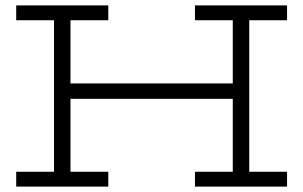

<svg xmlns="http://www.w3.org/2000/svg" viewBox="-20 -691 1123 711"><path d="M40 -616H180V-55H40V0H381V-55H241V-325H842V-55H702V0H1043V-55H903V-616H1043V-671H702V-616H842V-382H241V-616H381V-671H40Z"/></svg>

Font: Stint Ultra Expanded
Style: Regular
Weight: 400
Width: 7
Designer: Astigmatic (AOETI)
Foundry: Astigmatic (AOETI)
Version: Version 1.000